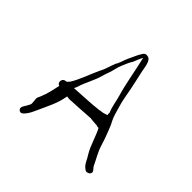

<svg xmlns="http://www.w3.org/2000/svg" viewBox="-157 -734 895 895"><g transform="rotate(45 290.5 -286.5)"><path d="M404 -190C424 -152 435 -105 457 -69C470 -50 477 -25 495 -12C499 -9 504 -4 511 -5C517 -6 522 -8 526 -12C539 -27 519 -38 514 -48C500 -79 481 -107 471 -142C464 -166 455 -190 446 -213C446 -214 435 -239 435 -240C426 -260 421 -264 414 -288C405 -321 397 -341 390 -380C381 -432 372 -471 361 -520C356 -545 353 -585 329 -588C314 -592 305 -581 302 -573C299 -569 292 -556 290 -551C279 -527 267 -504 259 -477C255 -472 256 -466 250 -460C239 -435 234 -408 220 -383C199 -339 183 -287 157 -247L147 -237L136 -235C119 -230 119 -202 136 -199C129 -164 122 -134 111 -107C111 -107 103 -88 103 -89C98 -78 108 -53 102 -42C102 -42 95 -30 95 -29C90 -19 71 1 87 13C99 22 109 11 114 5C127 -10 133 -23 142 -43C163 -91 187 -132 197 -190C201 -189 207 -189 212 -188C257 -190 303 -193 347 -196C347 -195 387 -192 390 -192C393 -191 400 -188 404 -190ZM192 -240C193 -241 197 -252 198 -253C211 -297 234 -332 245 -374C251 -397 260 -414 264 -435C267 -450 271 -461 276 -473C283 -490 291 -508 300 -522C307 -541 312 -551 320 -568C336 -504 347 -430 366 -365C374 -339 379 -300 390 -278C390 -271 390 -267 391 -261C385 -259 378 -257 371 -255C371 -254 348 -252 348 -251C304 -245 236 -243 192 -240Z"/></g></svg>

Font: Photofail
Style: Regular
Weight: 400
Foundry: Cannot Into Space Fonts
Version: Version 0.97